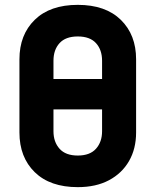

<svg xmlns="http://www.w3.org/2000/svg" viewBox="-20 -760 640 790"><path d="M300 10Q186 10 123 -51.5Q60 -113 60 -215V-516Q60 -617 123 -678.5Q186 -740 300 -740Q414 -740 477 -678.5Q540 -617 540 -516V-215Q540 -148 511 -97.5Q482 -47 428.5 -18.5Q375 10 300 10ZM200 -435H400V-510Q400 -555 375 -582.5Q350 -610 300 -610Q250 -610 225 -582.5Q200 -555 200 -510ZM300 -120Q350 -120 375 -148Q400 -176 400 -220V-310H200V-220Q200 -176 225 -148Q250 -120 300 -120Z"/></svg>

Font: JetBrains Mono NL ExtraBold
Style: Regular
Weight: 800
Designer: Philipp Nurullin, Konstantin Bulenkov
Foundry: JetBrains
Version: Version 2.304; ttfautohint (v1.8.4.7-5d5b)